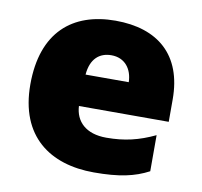

<svg xmlns="http://www.w3.org/2000/svg" viewBox="-68 -635 754 718"><g transform="rotate(10 309.0 -276.5)"><path d="M315 -563C152 -563 42 -472 42 -273C42 -76 166 10 333 10C429 10 487 -3 540 -31V-168C479 -139 425 -126 356 -126C278 -126 238 -167 235 -225H576V-310C576 -479 476 -563 315 -563ZM322 -433C374 -433 402 -394 403 -345H239C244 -406 277 -433 322 -433Z"/></g></svg>

Font: Noto Sans Sinhala Black
Style: Regular
Weight: 900
Designer: Jelle Bosma - Monotype Design Team
Foundry: Monotype Imaging Inc.
Version: Version 2.006